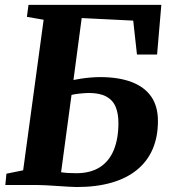

<svg xmlns="http://www.w3.org/2000/svg" viewBox="-20 -763 711 792"><path d="M296.5 8.5Q285.5 8.5 264 7.2Q242.5 6 217 4.2Q191.5 2.5 167.8 1.2Q144 0 128.5 0H2L6.5 -46.5L75.5 -60.5L160 -681.5L91 -693.5L97.5 -743H645.5L628 -538H545L529.5 -678L317 -688.5L283 -433Q294.5 -435.5 313.5 -438.5Q332.5 -441.5 353.8 -443.2Q375 -445 392.5 -445Q469 -445 522.5 -424.8Q576 -404.5 603.8 -364.5Q631.5 -324.5 631.5 -263.5Q631.5 -199 609.8 -148.2Q588 -97.5 545.2 -62.5Q502.5 -27.5 440 -9.5Q377.5 8.5 296.5 8.5ZM294.5 -48.5Q353 -48.5 391.8 -73.2Q430.5 -98 449.5 -144.5Q468.5 -191 468.5 -256Q468.5 -295 456.8 -322.8Q445 -350.5 418 -365Q391 -379.5 345 -379.5Q327.5 -379 306.8 -376.8Q286 -374.5 275 -371.5L232 -52.5Q244.5 -50.5 260.2 -49.5Q276 -48.5 294.5 -48.5Z"/></svg>

Font: Merriweather 28pt ExtraBold
Style: Italic
Weight: 800
Italic angle: -7.8°
Version: Version 2.101